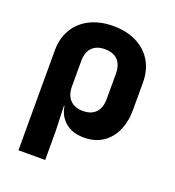

<svg xmlns="http://www.w3.org/2000/svg" viewBox="-134 -666 868 952"><g transform="rotate(20 300.0 -190.0)"><path d="M70.2 180V-346.7Q70.2 -411.4 99.1 -459.5Q128 -507.6 180.5 -533.8Q233.1 -560 303 -560Q373.1 -560 425.5 -533.8Q477.8 -507.6 506.7 -459.6Q535.5 -411.5 535.5 -346.7V-203.5Q535.5 -138.8 513.1 -90.7Q490.8 -42.5 450 -16.3Q409.2 10 353.2 10Q285.4 10 246.2 -29.1Q206.9 -68.2 206.9 -137.9L239.4 -105H206.6L211.2 28.5V180ZM302.8 -112.2Q347.1 -112.2 370.8 -137.2Q394.5 -162.3 394.5 -208.5V-341.5Q394.5 -388.5 370.8 -413.2Q347.1 -437.8 302.8 -437.8Q258.6 -437.8 234.9 -413.2Q211.2 -388.5 211.2 -341.5V-208.5Q211.2 -162.6 235.5 -137.4Q259.7 -112.2 302.8 -112.2Z"/></g></svg>

Font: JetBrains Mono
Style: Regular
Weight: 400
Monospace: yes
Designer: Philipp Nurullin, Konstantin Bulenkov
Foundry: JetBrains
Version: Version 2.305